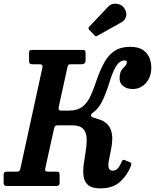

<svg xmlns="http://www.w3.org/2000/svg" viewBox="-55 -1025 854 1058"><path d="M666.5 -111Q647 -60 607 -23.5Q567 13 498.5 13Q451 13 430 -5.8Q409 -24.5 405.2 -55.5Q401.5 -86.5 407 -123.8Q412.5 -161 418.2 -198Q424 -235 422.2 -266Q420.5 -297 402.2 -315.8Q384 -334.5 340.5 -334.5H267Q253 -334.5 249 -330.5Q245 -326.5 242 -313L194.5 -97.5Q192 -85 196.5 -82Q201 -79 214 -79H257.5Q267.5 -79 270.5 -74.8Q273.5 -70.5 273.5 -59.5V-16.5Q273.5 0 255.5 0H-18.5Q-35 0 -35 -17V-60Q-35 -70.5 -31.2 -74.8Q-27.5 -79 -17 -79H33Q47 -79 51 -82.2Q55 -85.5 58 -99L177.5 -647Q181 -663.5 176.8 -667.2Q172.5 -671 156 -671H124Q113.5 -671 109.2 -675.2Q105 -679.5 105 -692.5V-733Q105 -744 108.8 -747Q112.5 -750 123 -750H398Q409 -750 412.8 -747.2Q416.5 -744.5 416.5 -733V-692Q416.5 -679 409.5 -675Q402.5 -671 393 -671H340Q324.5 -671 321.5 -667.5Q318.5 -664 315 -647L268.5 -435.5Q267 -423 270.2 -419.2Q273.5 -415.5 286.5 -415.5H323Q373 -415.5 400.8 -438.2Q428.5 -461 445.5 -499.5Q462.5 -538 478.5 -586.5Q497.5 -640.5 520 -681.2Q542.5 -722 576.5 -744.5Q610.5 -767 662.5 -767Q709 -767 735.5 -747.8Q762 -728.5 771.5 -698.5Q781 -668.5 778 -636.5Q773.5 -592 745 -563.2Q716.5 -534.5 676.5 -534.5Q640.5 -534.5 620.5 -553.5Q600.5 -572.5 604.5 -605Q607 -628.5 616 -640.2Q625 -652 633.8 -660.5Q642.5 -669 644 -682.5Q645 -692 632 -692Q605 -692 585.8 -661.5Q566.5 -631 549 -574.5Q530.5 -514 509.8 -470.5Q489 -427 460 -406.5Q444 -395 446.2 -388Q448.5 -381 460.8 -376.5Q473 -372 488.8 -367.8Q504.5 -363.5 515.5 -357Q544.5 -339 554.8 -312Q565 -285 563.5 -254.2Q562 -223.5 555.5 -193.5Q549 -163.5 544.5 -138.8Q540 -114 544.2 -99.2Q548.5 -84.5 569 -84.5Q580.5 -84.5 592.2 -95.5Q604 -106.5 615.5 -134.5Q621.5 -147 631 -143.5L658.5 -132Q668 -128.5 668.5 -123Q669 -117.5 666.5 -111ZM629 -981Q645.5 -956.5 640 -935Q634.5 -913.5 614 -902L483.5 -829Q477.5 -825 474 -825Q470.5 -825 465.5 -830.5L436.5 -860.5Q428.5 -869.5 436.5 -877.5L540.5 -987.5Q558 -1007 586.2 -1004.5Q614.5 -1002 629 -981Z"/></svg>

Font: Besley* Narrow Semi
Style: Italic
Weight: 600
Width: 4
Italic angle: -13°
Designer: Owen Earl
Foundry: indestructible type*
Version: Version 3.000; ttfautohint (v1.8.3)